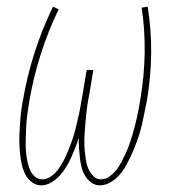

<svg xmlns="http://www.w3.org/2000/svg" viewBox="-20 -548 540 576"><path d="M280 8Q265 8 253.5 -0.5Q242 -9 235 -21Q228 -33 224.5 -47Q221 -61 219.5 -75.5Q218 -90 217 -105Q216 -120 216 -135Q212 -120 206 -105Q200 -90 193.5 -75.5Q187 -61 178.5 -47Q170 -33 159 -21Q148 -9 133.5 -0.5Q119 8 104 8Q89 8 77.5 0Q66 -8 59 -19.5Q52 -31 48 -44.5Q44 -58 42 -72.5Q40 -87 39 -101.5Q38 -116 38 -130.5Q38 -145 39 -159.5Q40 -174 41 -189Q42 -204 44 -218.5Q46 -233 49 -248Q61 -319 83.5 -389.5Q106 -460 139 -528L156 -520Q124 -454 102 -384.5Q80 -315 68 -245Q66 -232 64 -218.5Q62 -205 60.5 -192Q59 -179 58.5 -166Q58 -153 57.5 -139.5Q57 -126 57 -113Q57 -100 58.5 -87.5Q60 -75 62.5 -62.5Q65 -50 70 -38.5Q75 -27 84.5 -18.5Q94 -10 107 -10Q121 -10 134 -19.5Q147 -29 155.5 -41Q164 -53 171 -66.5Q178 -80 183.5 -93.5Q189 -107 194 -120.5Q199 -134 203 -148Q207 -162 210 -176Q213 -190 216.5 -204Q220 -218 222 -232Q224 -246 227 -260L240 -338H260L247 -260Q244 -246 242 -232Q240 -218 238.5 -204Q237 -190 236 -176Q235 -162 234 -148Q233 -134 233 -120.5Q233 -107 234.5 -93.5Q236 -80 238 -66.5Q240 -53 245.5 -41Q251 -29 260 -19.5Q269 -10 283 -10Q297 -10 309 -19Q321 -28 330 -39.5Q339 -51 345.5 -64Q352 -77 358 -90Q364 -103 368.5 -116Q373 -129 377 -142.5Q381 -156 384.5 -169.5Q388 -183 391 -196.5Q394 -210 396.5 -223.5Q399 -237 401 -250Q413 -320 414 -389.5Q415 -459 405 -525L423 -528Q434 -460 433.5 -389.5Q433 -319 421 -248Q418 -233 415 -218.5Q412 -204 409 -189Q406 -174 402 -159.5Q398 -145 393 -130.5Q388 -116 382 -101.5Q376 -87 369 -72.5Q362 -58 354 -44.5Q346 -31 335 -19.5Q324 -8 309.5 0Q295 8 280 8Z"/></svg>

Font: Iosevka Curly Thin
Style: Italic
Weight: 100
Italic angle: -9°
Monospace: yes
Designer: Belleve Invis
Foundry: Belleve Invis
Version: Version 22.1.2; ttfautohint (v1.8.4)